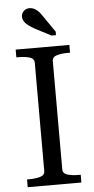

<svg xmlns="http://www.w3.org/2000/svg" viewBox="-61 -952 481 987"><g transform="rotate(-5 179.5 -458.0)"><path d="M133 -76V-634Q133 -656 109 -663Q85 -670 50 -670H41V-710H318V-670H309Q274 -670 250 -663Q226 -656 226 -634V-76Q226 -54 250 -47Q274 -40 309 -40H318V0H41V-40H50Q85 -40 109 -47Q133 -54 133 -76ZM192 -874Q183 -888 173 -897Q163 -906 153 -911Q143 -916 130 -916Q111 -916 99.5 -903.5Q88 -891 88 -876Q88 -863 95 -851.5Q102 -840 115.5 -830Q129 -820 146 -810L231 -766H254V-784Z"/></g></svg>

Font: Roboto Serif 72pt
Style: Regular
Weight: 400
Designer: Greg Gazdowicz
Foundry: Commercial Type
Version: Version 1.008